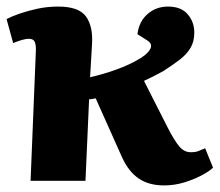

<svg xmlns="http://www.w3.org/2000/svg" viewBox="-24 -550 668 584"><path d="M69 0 85 -393Q86 -412 82 -422Q78 -432 64 -432Q54 -432 41 -428Q28 -424 16 -419L-4 -492Q11 -500 35.5 -508.5Q60 -517 90 -523.5Q120 -530 153 -530Q215 -530 237 -500.5Q259 -471 256 -417L250 -315Q286 -323 328.5 -338Q371 -353 405 -374Q428 -389 434 -403Q440 -417 424 -427L394 -446Q399 -485 425 -507.5Q451 -530 487 -530Q527 -530 547 -506.5Q567 -483 567 -451Q567 -423 555 -403.5Q543 -384 522 -368Q501 -352 473 -334Q457 -325 441 -317Q425 -309 414 -304L486 -162Q506 -123 521 -105Q536 -87 556 -87Q571 -87 579.5 -90.5Q588 -94 600 -99L624 -40Q614 -30 591 -17.5Q568 -5 537.5 4.5Q507 14 475 14Q429 14 398 -7Q367 -28 347 -72L267 -251Q262 -250 257 -249Q252 -248 247 -248L236 0Z"/></svg>

Font: Literata 18pt ExtraBold
Style: Italic
Weight: 800
Italic angle: -2°
Designer: Latin by Veronika Burian and Jose Scaglione. Greek by Irene Vlachou. Cyrillic by Vera Evstafieva
Foundry: TypeTogether
Version: Version 3.103;gftools[0.9.29]